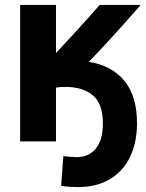

<svg xmlns="http://www.w3.org/2000/svg" viewBox="-20 -559 595 782"><path d="M342 -307Q371 -337 408 -377Q445 -417 483 -459.5Q521 -502 553 -539H386Q368 -518 337 -483.5Q306 -449 271.5 -411.5Q237 -374 208 -343V-539H62V17H208V-202Q218 -204 225.5 -204.5Q233 -205 246 -205Q318 -205 358.5 -170.5Q399 -136 399 -56Q399 11 370.5 46Q342 81 292 81Q282 81 264 79.5Q246 78 238 77L229 198Q248 201 266 202Q284 203 296 203Q374 203 428 170.5Q482 138 510 79.5Q538 21 538 -57Q538 -167 487 -229.5Q436 -292 342 -307Z"/></svg>

Font: Repo Bold
Style: Bold
Weight: 700
Designer: Stefan Peev
Foundry: Context Ltd
Version: Version 1.502